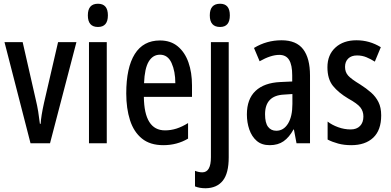

<svg xmlns="http://www.w3.org/2000/svg" viewBox="-20 -765 2085 1025"><path d="M143 0 4 -540H101L171 -233Q179 -200 184 -169Q189 -138 193 -104H197Q198 -124 202.5 -152Q207 -180 215 -216L290 -540H388L247 0Z M503 -745Q556 -745 556 -683Q556 -621 503 -621Q449 -621 449 -683Q449 -745 503 -745ZM550 -540V0H455V-540Z M834 -549Q891 -549 929 -517.5Q967 -486 986 -432Q1005 -378 1005 -309V-248H748Q750 -69 861 -69Q892 -69 922 -78.5Q952 -88 984 -108V-25Q925 10 852 10Q781 10 737.5 -25.5Q694 -61 674 -123.5Q654 -186 654 -266Q654 -404 699.5 -476.5Q745 -549 834 -549ZM834 -473Q796 -473 774 -436.5Q752 -400 749 -321H916Q916 -384 896 -428.5Q876 -473 834 -473Z M1100 -683Q1100 -745 1155 -745Q1207 -745 1207 -683Q1207 -621 1155 -621Q1100 -621 1100 -683ZM1078 240Q1045 240 1021 230V147Q1042 155 1060 155Q1106 155 1106 74V-540H1201V75Q1201 160 1169.5 199.5Q1138 239 1078 240Z M1483 -550Q1562 -550 1598.5 -502Q1635 -454 1635 -362V0H1563L1549 -74H1547Q1524 -32 1494 -11Q1464 10 1420 10Q1377 10 1350.5 -13Q1324 -36 1311 -73.5Q1298 -111 1298 -154Q1298 -236 1344 -279.5Q1390 -323 1476 -327L1540 -330V-363Q1540 -418 1523.5 -445Q1507 -472 1471 -472Q1426 -472 1366 -438L1336 -509Q1403 -550 1483 -550ZM1496 -260Q1395 -255 1395 -155Q1395 -109 1411 -88Q1427 -67 1455 -67Q1494 -67 1517.5 -105Q1541 -143 1541 -210V-263Z M2015 -149Q2015 -70 1972.5 -30Q1930 10 1855 10Q1817 10 1785.5 1.5Q1754 -7 1729 -20V-116Q1752 -98 1785 -86Q1818 -74 1852 -74Q1884 -74 1902 -92.5Q1920 -111 1920 -143Q1920 -171 1904 -191.5Q1888 -212 1839 -239Q1787 -270 1757.5 -306.5Q1728 -343 1728 -406Q1728 -472 1770.5 -511Q1813 -550 1883 -550Q1953 -550 2013 -513L1981 -436Q1959 -450 1936 -459.5Q1913 -469 1886 -469Q1856 -469 1839 -452.5Q1822 -436 1822 -408Q1822 -380 1838.5 -361.5Q1855 -343 1903 -314Q1936 -293 1961 -271Q1986 -249 2000.5 -220Q2015 -191 2015 -149Z"/></svg>

Font: Noto Sans Kannada ExtraCondensed Medium
Style: Regular
Weight: 500
Width: 2
Designer: Jelle Bosma - Monotype Design Team
Foundry: Monotype Imaging Inc.
Version: Version 2.005; ttfautohint (v1.8.4.7-5d5b)